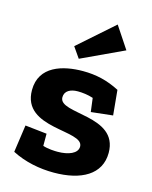

<svg xmlns="http://www.w3.org/2000/svg" viewBox="-109 -772 676 854"><g transform="rotate(15 229.5 -345.0)"><path d="M393 -599 326 -700 164 -557 198 -508ZM435 -138C435 -312 172 -246 172 -324C172 -354 199 -367 232 -367C253 -367 279 -364 303 -356L311 -293L411 -304L400 -419C344 -448 291 -460 231 -460C139 -460 33 -431 33 -320C33 -141 305 -209 305 -132C305 -100 263 -84 214 -84C200 -84 170 -85 146 -93V-149L46 -160L28 -34C88 -3 156 10 221 10C347 10 435 -38 435 -138Z"/></g></svg>

Font: Zilla Slab Bold
Style: Regular
Weight: 700
Designer: Typotheque.com
Foundry: Typotheque type foundry
Version: Version 1.3; 2018